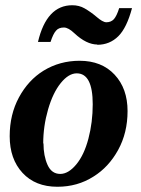

<svg xmlns="http://www.w3.org/2000/svg" viewBox="-20 -704 540 733"><path d="M145 -156 146 -157Q146 -109 161.5 -74.5Q177 -40 210 -40Q241 -40 271 -76Q301 -112 317.5 -174.5Q334 -237 334 -306Q334 -424 273 -424Q242 -424 212 -387Q182 -350 163.5 -286Q145 -222 145 -156ZM284 -472Q368 -472 417.5 -419Q467 -366 467 -280Q467 -197 431 -131.5Q395 -66 337 -30Q276 9 199 9Q115 9 66 -44Q17 -97 17 -184Q17 -267 52.5 -332.5Q88 -398 146 -434Q208 -472 284 -472ZM351 -533 352 -534Q310 -534 264 -577Q241 -599 224 -599Q204 -599 194 -587Q183 -575 173 -544H125Q158 -684 256 -684Q282 -684 303 -672Q327 -658 347 -641Q372 -619 386 -619Q404 -619 415 -631Q426 -644 435 -673H484Q464 -598 432 -566Q399 -533 351 -533Z"/></svg>

Font: Libra Serif Modern
Style: Bold Italic
Weight: 700
Italic angle: -12°
Designer: Stefan Peev, Context Ltd
Foundry: Stefan Peev, Context Ltd
Version: Version 1.000